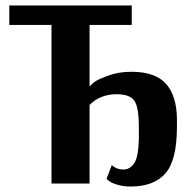

<svg xmlns="http://www.w3.org/2000/svg" viewBox="-20 -670 707 701"><path d="M457 11Q429 11 407 4Q385 -3 377 -10L369 -17L388 -67Q406 -51 430 -51Q454 -51 469.5 -73Q485 -95 487 -161V-205Q487 -280 470 -303Q453 -326 406 -326Q346 -326 307 -287V0H168V-579H14V-650H461V-579H307V-356H309Q314 -362 324.5 -370.5Q335 -379 374 -393.5Q413 -408 459 -408Q548 -408 587 -363Q626 -318 626 -232V-207Q626 -85 584 -37Q542 11 457 11Z"/></svg>

Font: Arsenal
Style: Bold
Weight: 700
Designer: Andrij Shevchenko
Foundry: Stairsfor
Version: Version 2.001;PS 002.001;hotconv 1.0.88;makeotf.lib2.5.64775